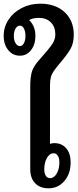

<svg xmlns="http://www.w3.org/2000/svg" viewBox="-62 -1011 424 1041"><path d="M321 -131Q321 -69 287 -29.5Q253 10 201 10Q155 10 128.5 -17.5Q102 -45 102 -93V-540Q102 -595 111.5 -624.5Q121 -654 154 -690Q204 -746 221 -771.5Q238 -797 238 -824Q238 -865 214 -889.5Q190 -914 149 -914Q115 -914 96 -902Q112 -887 121 -865.5Q130 -844 130 -817Q130 -770 106.5 -739.5Q83 -709 46 -709Q8 -709 -17 -739Q-42 -769 -42 -817Q-42 -864 -16 -904Q10 -944 55.5 -967.5Q101 -991 156 -991Q239 -991 288.5 -945Q338 -899 338 -823Q338 -778 321 -747Q304 -716 251 -654Q223 -620 216 -600Q209 -580 209 -540V-231Q220 -235 232 -235Q273 -235 297 -207Q321 -179 321 -131ZM76 -817Q76 -841 67.5 -856.5Q59 -872 46 -872Q32 -872 22.5 -856.5Q13 -841 13 -817Q13 -792 22.5 -776.5Q32 -761 46 -761Q59 -761 67.5 -776.5Q76 -792 76 -817ZM260 -131Q260 -153 251.5 -166.5Q243 -180 229 -180Q207 -180 192.5 -154.5Q178 -129 178 -92Q178 -71 186.5 -58Q195 -45 209 -45Q231 -45 245.5 -70Q260 -95 260 -131Z"/></svg>

Font: KoHo SemiBold
Style: Regular
Weight: 600
Designer: Cadson Demak & Katatrad Team
Foundry: Cadson Demak Co.,Ltd.
Version: Version 1.000; ttfautohint (v1.6)